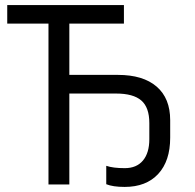

<svg xmlns="http://www.w3.org/2000/svg" viewBox="-20 -734 774 764"><path d="M476.1 9.8Q429.2 9.8 402.8 -1V-74.2Q429.7 -64.9 476.6 -64.9Q523.4 -64.9 548.8 -95.2Q574.2 -125.5 574.2 -180.2V-244.1Q574.2 -306.6 542.2 -334.2Q510.3 -361.8 441.9 -361.8H255.9V0H172.9V-640.1H8.8V-713.9H473.1V-640.1H255.9V-436H449.2Q549.3 -436 603.3 -389.4Q657.2 -342.8 657.2 -255.9V-186Q657.2 -93.3 609.4 -41.7Q561.5 9.8 476.1 9.8Z"/></svg>

Font: OpenSans-Regular
Style: Regular
Weight: 400
Foundry: Ascender Corporation
Version: Version 1.10